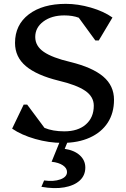

<svg xmlns="http://www.w3.org/2000/svg" viewBox="-20 -726 655 997"><path d="M304 16Q234 16 162.5 -4.5Q91 -25 43 -58L103 -183H121L211 -62Q254 -44 314 -44Q385 -44 426 -80Q467 -116 467 -177Q467 -224 422.5 -254.5Q378 -285 285 -307Q171 -335 114.5 -382.5Q58 -430 58 -503Q58 -597 129.5 -651.5Q201 -706 322 -706Q385 -706 452 -686.5Q519 -667 564 -635L493 -516H475L389 -634Q357 -646 314 -646Q248 -646 205.5 -614.5Q163 -583 163 -534Q163 -487 207.5 -456.5Q252 -426 346 -404Q460 -376 516 -328.5Q572 -281 572 -208Q572 -139 539.5 -89Q507 -39 446.5 -11.5Q386 16 304 16ZM195 244 209 211Q259 218 293.5 205.5Q328 193 328 167Q328 147 306.5 132.5Q285 118 248 114L300 -14H341L316 47Q365 54 394 80Q423 106 423 144Q423 185 394 211.5Q365 238 313.5 247Q262 256 195 244Z"/></svg>

Font: Platypi
Style: Regular
Weight: 400
Designer: David Sargent
Foundry: Bolt Cutter Type
Version: Version 1.200; ttfautohint (v1.8.4.7-5d5b)